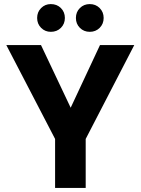

<svg xmlns="http://www.w3.org/2000/svg" viewBox="-20 -921 690 941"><path d="M250 0V-240L11 -700H181L343 -358H310L470 -700H638L400 -240V0ZM229 -765Q201 -765 181.5 -784.5Q162 -804 162 -833Q162 -862 181.5 -881.5Q201 -901 229 -901Q259 -901 278.5 -881.5Q298 -862 298 -833Q298 -804 278.5 -784.5Q259 -765 229 -765ZM420 -765Q391 -765 371.5 -784.5Q352 -804 352 -833Q352 -862 371.5 -881.5Q391 -901 420 -901Q449 -901 468.5 -881.5Q488 -862 488 -833Q488 -804 468.5 -784.5Q449 -765 420 -765Z"/></svg>

Font: DM Sans 20pt Black
Style: Regular
Weight: 900
Version: Version 4.004;gftools[0.9.30]